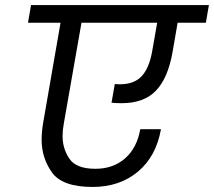

<svg xmlns="http://www.w3.org/2000/svg" viewBox="-20 -760 848 761"><path d="M435 -427Q442 -426 456 -426Q511 -426 541 -457.5Q571 -489 583 -556L603 -670H303L233 -271Q228 -244 228 -221Q228 -171 255 -131Q282 -91 358 -91Q429 -91 476 -132.5Q523 -174 536 -248H618Q599 -140 526.5 -79.5Q454 -19 347 -19Q227 -19 186 -76.5Q145 -134 145 -206Q145 -237 151 -273L220 -670H91L103 -740H808L796 -670H684L664 -554Q646 -451 598.5 -401Q551 -351 462 -351Q436 -351 422 -353Z"/></svg>

Font: Fz Poppins
Style: Italic
Weight: 400
Italic angle: -10°
Designer: Ninad Kale (Devanagari), Jonny Pinhorn (Latin)
Foundry: Indian Type Foundry
Version: Vit hóa bi Vntype.Com & FontZin.Com